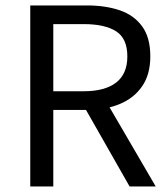

<svg xmlns="http://www.w3.org/2000/svg" viewBox="-20 -676 609 696"><path d="M89.7 0V-656.3H295.2Q362.1 -656.3 413.8 -638.8Q465.6 -621.2 495.2 -580.6Q524.9 -540 524.9 -471.6Q524.9 -406.2 495.2 -363.2Q465.6 -320.2 413.8 -298.8Q362.1 -277.4 295.2 -277.4H173.2V0ZM173.2 -345.2H283.2Q360.2 -345.2 400.9 -376.6Q441.6 -408.1 441.6 -471.6Q441.6 -536.4 400.9 -562.5Q360.2 -588.6 283.2 -588.6H173.2ZM449.8 0 278.8 -300.3 344.2 -343.5 544.5 0Z"/></svg>

Font: Source Sans Variable
Style: Regular
Weight: 200
Designer: Paul D. Hunt
Foundry: Adobe Systems Incorporated
Version: Version 3.006;hotconv 1.0.111;makeotfexe 2.5.65597